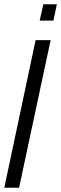

<svg xmlns="http://www.w3.org/2000/svg" viewBox="-21 -875 285 895"><path d="M-1 0 145 -688H215L68 0ZM164 -779 181 -855H244L228 -779Z"/></svg>

Font: Saira UltraCondensed Medium
Style: Italic
Weight: 500
Width: 1
Italic angle: -12°
Designer: Hector Gatti with collaboration of the Omnibus-Type team
Foundry: Omnibus-Type
Version: Version 1.101